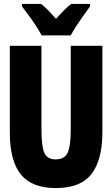

<svg xmlns="http://www.w3.org/2000/svg" viewBox="-20 -947 570 977"><path d="M264 10Q142 10 86 -59.5Q30 -129 30 -272V-714H191V-286Q191 -205 205 -170.5Q219 -136 263 -136Q310 -136 325 -171.5Q340 -207 340 -287V-714H501V-275Q501 -133 445.5 -61.5Q390 10 264 10ZM192 -767Q182 -786 164 -814Q146 -842 126 -869Q106 -896 92 -914V-927H189Q207 -913 225.5 -894Q244 -875 265 -851Q308 -900 342 -927H438V-914Q424 -895 405 -868.5Q386 -842 368.5 -815Q351 -788 340 -767Z"/></svg>

Font: Noto Sans Mono Condensed Black
Style: Regular
Weight: 900
Width: 3
Designer: Monotype Design Team
Foundry: Monotype Imaging Inc.
Version: Version 2.014